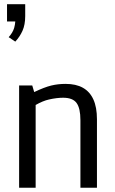

<svg xmlns="http://www.w3.org/2000/svg" viewBox="-20 -887 541 907"><path d="M52.2 -690.4 21 -711.4Q40 -732.4 46.9 -754.9Q51.3 -771 52.2 -785.6H13.2V-867.2H99.1V-811Q99.1 -770.5 86.4 -741.9Q73.7 -713.4 52.2 -690.4ZM70.3 0V-483.4H132.3L141.6 -452.1Q189.9 -475.1 221.9 -482.9Q253.9 -490.7 290 -490.7Q338.9 -490.7 371.6 -472.4Q404.3 -454.1 421.1 -417.2Q438 -380.4 438 -323.7V0H359.9V-319.3Q359.9 -375.5 341.8 -400.4Q323.7 -425.3 278.3 -425.3Q248 -425.3 211.4 -417Q182.6 -410.6 148.4 -391.1V0Z"/></svg>

Font: Anaheim Medium
Style: Regular
Weight: 500
Version: Version 2.001